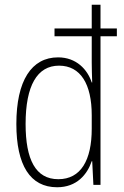

<svg xmlns="http://www.w3.org/2000/svg" viewBox="-20 -780 525 810"><path d="M221 10C304 10 348 -44 367 -100H369L374 0H404V-627H473V-660H404V-760H367V-660H210V-627H367V-516C367 -490 368 -462 369 -432H367C349 -487 302 -538 225 -538C113 -538 49 -440 49 -257C49 -83 107 10 221 10ZM226 -24C130 -24 88 -107 88 -257C88 -419 137 -503 229 -503C320 -503 367 -425 367 -294V-237C367 -104 321 -24 226 -24Z"/></svg>

Font: Noto Sans Gurmukhi Condensed ExtraLight
Style: Regular
Weight: 200
Width: 3
Designer: Jelle Bosma - Monotype Design Team
Foundry: Monotype Imaging Inc.
Version: Version 2.004